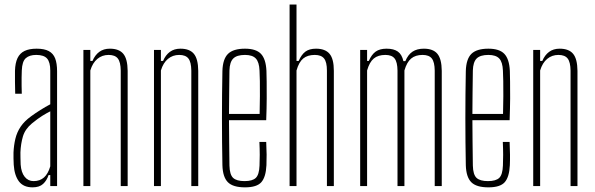

<svg xmlns="http://www.w3.org/2000/svg" viewBox="-20 -820 2622 846"><path d="M123.5 5.5Q83 5.5 63.2 -21Q43.5 -47.5 40.5 -94Q40 -108.5 39.5 -121.5Q39 -134.5 39.5 -148Q41 -180.5 47.8 -208.8Q54.5 -237 70.8 -261.5Q87 -286 117.5 -308Q136 -321.5 157.8 -335.2Q179.5 -349 201.5 -360.5V-509Q201.5 -546 187.5 -562Q173.5 -578 139.5 -578Q110 -578 93.8 -563.8Q77.5 -549.5 76 -509Q75.5 -495.5 75.2 -478.2Q75 -461 75.2 -442.5Q75.5 -424 76 -407H47Q46.5 -432 46 -459.2Q45.5 -486.5 46 -508Q47 -542.5 57.2 -564Q67.5 -585.5 88.2 -595.5Q109 -605.5 141.5 -605.5Q175 -605.5 194.8 -595Q214.5 -584.5 223 -562.8Q231.5 -541 231.5 -506V0H201.5V-48.5H194Q186 -24.5 169.8 -9.5Q153.5 5.5 123.5 5.5ZM128 -22Q156 -22 174 -38.2Q192 -54.5 201.5 -87V-329.5Q184.5 -321 166 -309.5Q147.5 -298 120.5 -276Q90.5 -251 81 -218.8Q71.5 -186.5 70 -148Q70 -139.5 70.2 -124.8Q70.5 -110 71 -95Q73.5 -60 88.8 -41Q104 -22 128 -22Z M347.5 0V-600H378V-551.5H387.5Q398.5 -577.5 417.5 -591.5Q436.5 -605.5 464 -605.5Q504.5 -605.5 523.2 -583Q542 -560.5 542.5 -508V0H512V-509Q511.5 -546.5 499.2 -562.2Q487 -578 458.5 -578Q430 -578 409 -560.5Q388 -543 378 -509.5V0Z M658.5 0V-600H689V-551.5H698.5Q709.5 -577.5 728.5 -591.5Q747.5 -605.5 775 -605.5Q815.5 -605.5 834.2 -583Q853 -560.5 853.5 -508V0H823V-509Q822.5 -546.5 810.2 -562.2Q798 -578 769.5 -578Q741 -578 720 -560.5Q699 -543 689 -509.5V0Z M1059.5 5.5Q1006.5 5.5 984 -17.2Q961.5 -40 960 -92Q959 -142.5 958.5 -194.5Q958 -246.5 958 -299.2Q958 -352 958.5 -404.2Q959 -456.5 960 -507Q961.5 -560 984.8 -582.8Q1008 -605.5 1059.5 -605.5Q1108 -605.5 1129.8 -582.8Q1151.5 -560 1154 -508Q1154.5 -490.5 1155 -459.8Q1155.5 -429 1155.2 -386.2Q1155 -343.5 1153 -290.5H989Q989 -245.5 989.8 -197.2Q990.5 -149 991 -90.5Q992 -50.5 1007.2 -36.2Q1022.5 -22 1057.5 -22Q1092.5 -22 1107.2 -36.2Q1122 -50.5 1123.5 -90.5Q1124.5 -112 1124.5 -137.5Q1124.5 -163 1123 -194.5H1153Q1154.5 -164.5 1154.8 -139Q1155 -113.5 1154 -92Q1151.5 -40 1131.5 -17.2Q1111.5 5.5 1059.5 5.5ZM989 -318H1124Q1125 -359.5 1125.2 -396.5Q1125.5 -433.5 1125 -462.8Q1124.5 -492 1123.5 -509Q1122 -546.5 1107.2 -562.2Q1092.5 -578 1059.5 -578Q1023.5 -578 1007.8 -562.2Q992 -546.5 991 -509Q990.5 -454 989.8 -408Q989 -362 989 -318Z M1256 0V-800H1286.5V-551.5H1296Q1308.5 -580 1326 -592.8Q1343.5 -605.5 1372.5 -605.5Q1413 -605.5 1432 -583Q1451 -560.5 1451 -508V0H1420.5V-509Q1420.5 -546.5 1408 -562.2Q1395.5 -578 1367 -578Q1335 -578 1316 -562.2Q1297 -546.5 1286.5 -509.5V0Z M1567 0V-600H1597.5V-551.5H1605Q1617.5 -580 1635.5 -592.8Q1653.5 -605.5 1683.5 -605.5Q1715 -605.5 1733 -592.8Q1751 -580 1757.5 -550.5H1766Q1778 -579.5 1797.8 -592.5Q1817.5 -605.5 1847.5 -605.5Q1888.5 -605.5 1907.2 -583Q1926 -560.5 1926.5 -508V0H1895.5V-509Q1895 -546.5 1882.8 -562.2Q1870.5 -578 1842 -578Q1810.5 -578 1791.5 -562Q1772.5 -546 1762 -509.5V0H1731.5V-509Q1731 -546.5 1718.8 -562.2Q1706.5 -578 1678 -578Q1646 -578 1627 -562.2Q1608 -546.5 1597.5 -509.5V0Z M2132 5.5Q2079 5.5 2056.5 -17.2Q2034 -40 2032.5 -92Q2031.5 -142.5 2031 -194.5Q2030.5 -246.5 2030.5 -299.2Q2030.5 -352 2031 -404.2Q2031.5 -456.5 2032.5 -507Q2034 -560 2057.2 -582.8Q2080.5 -605.5 2132 -605.5Q2180.5 -605.5 2202.2 -582.8Q2224 -560 2226.5 -508Q2227 -490.5 2227.5 -459.8Q2228 -429 2227.8 -386.2Q2227.5 -343.5 2225.5 -290.5H2061.5Q2061.5 -245.5 2062.2 -197.2Q2063 -149 2063.5 -90.5Q2064.5 -50.5 2079.8 -36.2Q2095 -22 2130 -22Q2165 -22 2179.8 -36.2Q2194.5 -50.5 2196 -90.5Q2197 -112 2197 -137.5Q2197 -163 2195.5 -194.5H2225.5Q2227 -164.5 2227.2 -139Q2227.5 -113.5 2226.5 -92Q2224 -40 2204 -17.2Q2184 5.5 2132 5.5ZM2061.5 -318H2196.5Q2197.5 -359.5 2197.8 -396.5Q2198 -433.5 2197.5 -462.8Q2197 -492 2196 -509Q2194.5 -546.5 2179.8 -562.2Q2165 -578 2132 -578Q2096 -578 2080.2 -562.2Q2064.5 -546.5 2063.5 -509Q2063 -454 2062.2 -408Q2061.5 -362 2061.5 -318Z M2329.5 0V-600H2360V-551.5H2369.5Q2380.5 -577.5 2399.5 -591.5Q2418.5 -605.5 2446 -605.5Q2486.5 -605.5 2505.2 -583Q2524 -560.5 2524.5 -508V0H2494V-509Q2493.5 -546.5 2481.2 -562.2Q2469 -578 2440.5 -578Q2412 -578 2391 -560.5Q2370 -543 2360 -509.5V0Z"/></svg>

Font: Big Shoulders Display Thin ExtraLight
Style: Regular
Weight: 250
Version: Version 2.002